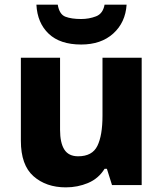

<svg xmlns="http://www.w3.org/2000/svg" viewBox="-20 -798 703 828"><path d="M591 -549V0H463L441 -70H431Q405 -28 360 -9Q315 10 264 10Q179 10 124.5 -38Q70 -86 70 -191V-549H239V-238Q239 -182 257.5 -153Q276 -124 317 -124Q378 -124 400 -169Q422 -214 422 -299V-549ZM526 -778Q521 -701 468.5 -653.5Q416 -606 330 -606Q239 -606 190 -652.5Q141 -699 137 -778H229Q236 -736 262 -726Q288 -716 330 -716Q364 -716 394 -727.5Q424 -739 431 -778Z"/></svg>

Font: Noto Sans Gurmukhi UI ExtraBold
Style: Regular
Weight: 800
Designer: Jelle Bosma - Monotype Design Team
Foundry: Monotype Imaging Inc.
Version: Version 2.004; ttfautohint (v1.8.4.7-5d5b)